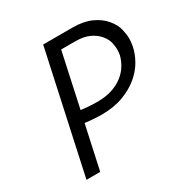

<svg xmlns="http://www.w3.org/2000/svg" viewBox="-161 -834 936 968"><g transform="rotate(-30 307.0 -350.0)"><path d="M299 -246Q272 -246 240 -249Q222 -250 203 -253L148 0H68L220 -700H392Q454 -700 498.5 -680Q543 -660 569.5 -628Q596 -596 603.5 -564.5Q611 -533 611 -510Q611 -490 607 -469Q600 -430 578 -390.5Q556 -351 518 -319Q480 -287 425.5 -266.5Q371 -246 299 -246ZM218 -319Q219 -319 221 -319Q239 -317 255 -315.5Q271 -314 286 -313.5Q301 -313 313 -313Q361 -313 398 -325Q435 -337 462 -358Q489 -379 505 -405.5Q521 -432 528 -460Q531 -476 531 -491Q531 -507 526.5 -530Q522 -553 502.5 -577.5Q483 -602 450 -617.5Q417 -633 368 -633H286Z"/></g></svg>

Font: Isabella Sans
Style: Italic
Weight: 400
Italic angle: -12°
Designer: Christian Thalmann (Catharsis Fonts), Cristiano Sobral
Foundry: The Isabella Sans Project Authors
Version: Version 2.026; ttfautohint (v1.8.4.7-5d5b-dirty)